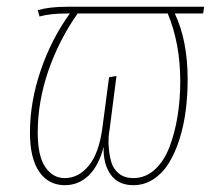

<svg xmlns="http://www.w3.org/2000/svg" viewBox="-20 -539 646 569"><path d="M585 -519 582 -499H498Q536.1 -419.4 536.1 -303.2Q536.1 -256.3 530.5 -212.2Q524.9 -168 512.2 -127.4Q499.5 -86.9 481 -56.6Q462.4 -26.4 435.3 -8.3Q408.2 9.8 375 9.8Q330.6 9.8 308.1 -21.5Q285.6 -52.7 287.1 -104Q272.9 -48.3 243.2 -19.3Q213.4 9.8 171.9 9.8Q124 9.8 96.4 -29.8Q68.8 -69.3 68.8 -146Q68.8 -237.3 100.6 -330.3Q132.3 -423.3 187 -499H175.8Q129.4 -499 97.2 -490.2L91.8 -508.8Q126 -519 179.2 -519ZM514.2 -297.9Q514.2 -409.7 477.1 -499H210Q154.3 -419.4 123 -328.4Q91.8 -237.3 91.8 -146Q91.8 -77.1 114 -44.2Q136.2 -11.2 171.9 -11.2Q212.4 -11.2 242.7 -47.6Q272.9 -84 283.2 -158.2L303.2 -310.1L325.2 -314L305.2 -158.2Q300.3 -132.3 302 -106.2Q303.7 -80.1 309.8 -58.8Q315.9 -37.6 332.8 -24.4Q349.6 -11.2 375 -11.2Q411.1 -11.2 438.7 -36.4Q466.3 -61.5 482.4 -103.8Q498.5 -146 506.3 -195.3Q514.2 -244.6 514.2 -297.9Z"/></svg>

Font: Fira Sans Compressed Thin
Style: Italic
Weight: 100
Width: 3
Italic angle: -8°
Designer: Carrois Corporate & Edenspiekermann AG
Foundry: Carrois Corporate GbR & Edenspiekermann AG
Version: Version 4.203;PS 004.203;hotconv 1.0.88;makeotf.lib2.5.64775